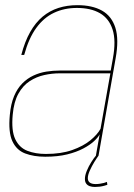

<svg xmlns="http://www.w3.org/2000/svg" viewBox="-20 -618 533 762"><path d="M159.5 4Q209 4 246.5 -5.2Q284 -14.5 310.8 -28.8Q337.5 -43 353.5 -58Q369.5 -73 375.5 -85L360.5 0H371L439 -387Q452.5 -462 437.8 -508.2Q423 -554.5 384.5 -576Q346 -597.5 287 -597.5Q246.5 -597.5 212 -586.5Q177.5 -575.5 149.2 -552Q121 -528.5 99.8 -491Q78.5 -453.5 64.5 -400H76Q94 -466 123.8 -507Q153.5 -548 194.2 -567.2Q235 -586.5 285.5 -586.5Q340.5 -586.5 376.8 -565.5Q413 -544.5 427 -500.2Q441 -456 428 -386L419.5 -338H217Q190.5 -338 163.8 -333.8Q137 -329.5 112.8 -318.2Q88.5 -307 68.8 -287.2Q49 -267.5 36 -236.8Q23 -206 19 -162Q12.5 -93.5 29 -57.8Q45.5 -22 79.8 -9Q114 4 159.5 4ZM162 -7Q120.5 -7 88.5 -19.5Q56.5 -32 40.5 -65.8Q24.5 -99.5 30.5 -163Q35 -214 53 -246.2Q71 -278.5 98 -296Q125 -313.5 155.8 -320.2Q186.5 -327 216.5 -327H418L379 -107Q367 -84.5 338.8 -61.2Q310.5 -38 266.5 -22.5Q222.5 -7 162 -7ZM356.5 124Q366 124 375.8 122.8Q385.5 121.5 393.8 119.2Q402 117 406 115.5L404.5 104Q400 106 392.5 108Q385 110 376.5 111.2Q368 112.5 359.5 112.5Q344 112.5 336.2 106.5Q328.5 100.5 328.5 89Q328.5 77 336.2 59.5Q344 42 354.2 25.2Q364.5 8.5 371 0H360.5Q353 8.5 342.5 25Q332 41.5 324.5 59.8Q317 78 317 92Q317 103.5 322 110.5Q327 117.5 336 120.8Q345 124 356.5 124Z"/></svg>

Font: Anybody Thin
Style: Italic
Weight: 100
Italic angle: -10°
Designer: Tyler Finck
Foundry: Etcetera Type Company
Version: Version 1.114;gftools[0.9.25]